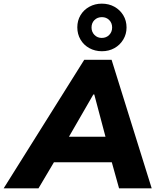

<svg xmlns="http://www.w3.org/2000/svg" viewBox="-82 -1033 871 1053"><path d="M-62 0 380 -705H530L750 0H571L517 -194L580 -143H166L244 -194L129 0ZM430 -515 269 -236 248 -283H542L509 -236L435 -515ZM477 -752Q439 -752 408 -769Q377 -786 359.5 -816Q342 -846 342 -883Q342 -920 359.5 -949.5Q377 -979 408 -996Q439 -1013 476 -1013Q515 -1013 545.5 -996Q576 -979 594 -949.5Q612 -920 612 -882Q612 -846 594 -816Q576 -786 545.5 -769Q515 -752 477 -752ZM476 -825Q501 -825 517 -841.5Q533 -858 533 -882Q533 -907 517 -923Q501 -939 477 -939Q452 -939 436 -923Q420 -907 420 -882Q420 -858 436 -841.5Q452 -825 476 -825Z"/></svg>

Font: Mulish ExtraLight Black
Style: Italic
Weight: 900
Italic angle: -9°
Version: Version 3.603